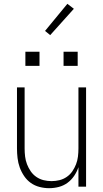

<svg xmlns="http://www.w3.org/2000/svg" viewBox="-20 -978 540 1006"><path d="M237 8Q212 8 187 1.5Q162 -5 141.5 -19.5Q121 -34 106.5 -55.5Q92 -77 83.5 -100.5Q75 -124 72 -149.5Q69 -175 69 -200V-520H109V-200Q109 -179 111.5 -158Q114 -137 121.5 -117.5Q129 -98 141 -80.5Q153 -63 170.5 -51Q188 -39 208.5 -34Q229 -29 250 -29Q271 -29 291.5 -34Q312 -39 329.5 -51Q347 -63 359 -80.5Q371 -98 378.5 -117.5Q386 -137 388.5 -158Q391 -179 391 -200V-520H431V0H391V-102Q383 -78 368.5 -56.5Q354 -35 333.5 -20Q313 -5 288 1.5Q263 8 237 8ZM313 -633V-707H387V-633ZM113 -633V-707H187V-633ZM243 -794 216 -816 333 -958 367 -932Z"/></svg>

Font: Iosevka SS04 Extralight
Style: Regular
Weight: 200
Monospace: yes
Designer: Belleve Invis
Foundry: Belleve Invis
Version: Version 19.0.0; ttfautohint (v1.8.4)